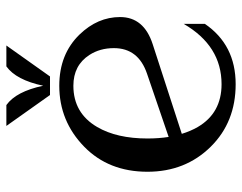

<svg xmlns="http://www.w3.org/2000/svg" viewBox="-99 -655 764 606"><g transform="rotate(-90 283.0 -352.0)"><path d="M188.5 -713.9H254.4Q297.4 -683.1 315.4 -597.7Q333.5 -683.1 376.5 -713.9H442.4L344.7 -576.2H286.1ZM153.8 -201.7 353.5 -270Q434.1 -297.4 434.1 -374.5Q434.1 -418.5 412.6 -451.7Q379.9 -502.4 315.4 -502.4Q229 -502.4 185.1 -427.2Q148.9 -365.2 148.9 -268.6Q148.9 -232.4 153.8 -201.7ZM320.3 9.8Q200.7 9.8 123 -68.8Q43.9 -148.9 43.9 -268.6Q43.9 -391.1 123 -468.3Q203.6 -546.9 315.4 -546.9Q415 -546.9 477.1 -482.9Q532.2 -425.8 532.2 -355Q532.2 -279.8 446.3 -252L163.6 -160.2Q171.9 -132.8 185.1 -109.9Q229 -34.7 320.3 -34.7Q441.4 -34.7 510.7 -154.3V-87.4Q444.3 9.8 320.3 9.8Z"/></g></svg>

Font: Modern Antiqua
Style: Book
Weight: 400
Designer: Wojciech Kalinowski "wmk69" (wmk69@o2.pl)
Foundry: Wojciech Kalinowski "wmk69" (wmk69@o2.pl)
Version: Version 3.1.0; 2021-05-28